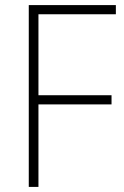

<svg xmlns="http://www.w3.org/2000/svg" viewBox="-20 -734 486 754"><path d="M131 0H93V-714H435V-678H131V-360H418V-324H131Z"/></svg>

Font: Noto Sans Khmer UI SemiCondensed ExtraLight
Style: Regular
Weight: 200
Width: 4
Designer: Danh Hong and the Monotype Design Team
Foundry: Monotype Imaging Inc.
Version: Version 2.002; ttfautohint (v1.8.4.7-5d5b)